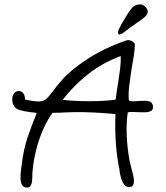

<svg xmlns="http://www.w3.org/2000/svg" viewBox="-20 -828 757 873"><path d="M95 24Q80 20 76 3Q72 -14 73.5 -34.5Q75 -55 77 -68Q78 -72 78 -73Q86 -146 105.5 -203.5Q125 -261 147 -314Q140 -316 133 -316.5Q126 -317 118 -318Q93 -321 68.5 -328Q44 -335 37 -362Q33 -384 41 -399Q49 -414 65 -414Q79 -414 86.5 -403Q94 -392 94 -375Q98 -374 106 -373Q125 -369 145 -367Q165 -365 182 -372Q193 -377 215 -406.5Q237 -436 265 -468Q303 -511 379 -560.5Q455 -610 554 -644Q562 -647 573 -644Q584 -641 593 -629Q593 -604 589 -577.5Q585 -551 580 -525Q579 -521 578.5 -516Q578 -511 577 -507Q572 -475 567.5 -438Q563 -401 566 -372Q571 -368 581.5 -367.5Q592 -367 614 -369Q646 -371 659 -367Q672 -363 675 -348Q678 -331 668 -324.5Q658 -318 641.5 -317.5Q625 -317 609 -318H608H606Q593 -319 581 -319Q569 -319 561 -317Q554 -271 556 -215.5Q558 -160 569 -98Q571 -90 573 -81Q575 -72 577 -64Q588 -27 589 -8.5Q590 10 581 19L580 20Q560 26 549.5 16.5Q539 7 533.5 -9.5Q528 -26 525 -41Q525 -42 525 -43Q524 -47 523.5 -51Q523 -55 523 -59Q512 -108 507 -174Q502 -240 505 -309Q479 -312 441 -314.5Q403 -317 361.5 -318Q320 -319 281 -317Q265 -316 249 -315.5Q233 -315 219 -315Q197 -286 177.5 -242.5Q158 -199 145 -148.5Q132 -98 128 -49Q127 -43 127 -29Q127 -17 125.5 -3Q124 11 117.5 19Q111 27 95 24ZM265 -374Q300 -370 343 -368.5Q386 -367 429 -368.5Q472 -370 506 -375Q508 -392 510.5 -410.5Q513 -429 517 -451Q522 -483 526 -514Q530 -545 529 -573Q446 -543 379 -489.5Q312 -436 265 -374ZM538 -677Q522 -667 518 -674Q514 -681 521 -696Q529 -713 538 -728Q547 -743 556 -758Q568 -778 580.5 -792.5Q593 -807 615 -808Q629 -809 640.5 -797Q652 -785 652 -775Q652 -762 637 -749.5Q622 -737 605 -726Q587 -714 571 -702Q555 -690 538 -677Z"/></svg>

Font: Yuji Hentaigana Akebono
Style: Regular
Weight: 400
Designer: Kataoka Yuji
Foundry: Kinuta Font Factory
Version: Version 3.002